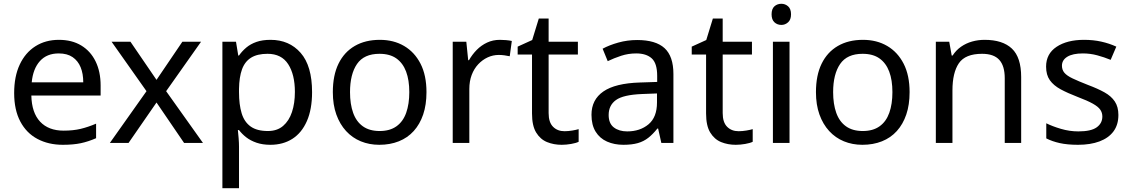

<svg xmlns="http://www.w3.org/2000/svg" viewBox="-20 -757 5989 1017"><path d="M292 -546Q361 -546 410.5 -516Q460 -486 486.5 -431.5Q513 -377 513 -304V-251H146Q148 -160 192.5 -112.5Q237 -65 317 -65Q368 -65 407.5 -74.5Q447 -84 489 -102V-25Q448 -7 408 1.5Q368 10 313 10Q237 10 178.5 -21Q120 -52 87.5 -113.5Q55 -175 55 -264Q55 -352 84.5 -415Q114 -478 167.5 -512Q221 -546 292 -546ZM291 -474Q228 -474 191.5 -433.5Q155 -393 148 -321H421Q421 -367 407 -401Q393 -435 364.5 -454.5Q336 -474 291 -474Z M756 -274 571 -536H671L809 -334L946 -536H1045L860 -274L1055 0H955L809 -214L661 0H562Z M1413 -546Q1512 -546 1572.5 -477Q1633 -408 1633 -269Q1633 -178 1605.5 -115.5Q1578 -53 1528.5 -21.5Q1479 10 1412 10Q1371 10 1339 -1Q1307 -12 1284.5 -29.5Q1262 -47 1246 -68H1240Q1242 -51 1244 -25Q1246 1 1246 20V240H1158V-536H1230L1242 -463H1246Q1262 -486 1284.5 -505Q1307 -524 1338.5 -535Q1370 -546 1413 -546ZM1397 -472Q1343 -472 1310 -451.5Q1277 -431 1262 -390Q1247 -349 1246 -286V-269Q1246 -203 1260 -157Q1274 -111 1307.5 -87Q1341 -63 1399 -63Q1448 -63 1479.5 -90Q1511 -117 1526.5 -163.5Q1542 -210 1542 -270Q1542 -362 1506.5 -417Q1471 -472 1397 -472Z M2239 -269Q2239 -202 2221.5 -150.5Q2204 -99 2171.5 -63Q2139 -27 2092.5 -8.5Q2046 10 1989 10Q1936 10 1891 -8.5Q1846 -27 1813 -63Q1780 -99 1761.5 -150.5Q1743 -202 1743 -269Q1743 -358 1773 -419.5Q1803 -481 1859 -513.5Q1915 -546 1992 -546Q2065 -546 2120.5 -513.5Q2176 -481 2207.5 -419.5Q2239 -358 2239 -269ZM1834 -269Q1834 -206 1850.5 -159.5Q1867 -113 1902 -88Q1937 -63 1991 -63Q2045 -63 2080 -88Q2115 -113 2131.5 -159.5Q2148 -206 2148 -269Q2148 -333 2131 -378Q2114 -423 2079.5 -447.5Q2045 -472 1990 -472Q1908 -472 1871 -418Q1834 -364 1834 -269Z M2628 -546Q2643 -546 2660.5 -544.5Q2678 -543 2691 -540L2680 -459Q2667 -462 2651.5 -464Q2636 -466 2622 -466Q2591 -466 2563 -453Q2535 -440 2513 -416.5Q2491 -393 2478.5 -360Q2466 -327 2466 -286V0H2378V-536H2450L2460 -438H2464Q2481 -468 2505 -492.5Q2529 -517 2560 -531.5Q2591 -546 2628 -546Z M2970 -62Q2990 -62 3011 -65.5Q3032 -69 3045 -73V-6Q3031 1 3005 5.5Q2979 10 2955 10Q2913 10 2877.5 -4.5Q2842 -19 2820 -55Q2798 -91 2798 -156V-468H2722V-510L2799 -545L2834 -659H2886V-536H3041V-468H2886V-158Q2886 -109 2909.5 -85.5Q2933 -62 2970 -62Z M3355 -545Q3453 -545 3500 -502Q3547 -459 3547 -365V0H3483L3466 -76H3462Q3439 -47 3414.5 -27.5Q3390 -8 3358.5 1Q3327 10 3282 10Q3234 10 3195.5 -7Q3157 -24 3135 -59.5Q3113 -95 3113 -149Q3113 -229 3176 -272.5Q3239 -316 3370 -320L3461 -323V-355Q3461 -422 3432 -448Q3403 -474 3350 -474Q3308 -474 3270 -461.5Q3232 -449 3199 -433L3172 -499Q3207 -518 3255 -531.5Q3303 -545 3355 -545ZM3381 -259Q3281 -255 3242.5 -227Q3204 -199 3204 -148Q3204 -103 3231.5 -82Q3259 -61 3302 -61Q3370 -61 3415 -98.5Q3460 -136 3460 -214V-262Z M3892 -62Q3912 -62 3933 -65.5Q3954 -69 3967 -73V-6Q3953 1 3927 5.5Q3901 10 3877 10Q3835 10 3799.5 -4.5Q3764 -19 3742 -55Q3720 -91 3720 -156V-468H3644V-510L3721 -545L3756 -659H3808V-536H3963V-468H3808V-158Q3808 -109 3831.5 -85.5Q3855 -62 3892 -62Z M4162 -536V0H4074V-536ZM4119 -737Q4139 -737 4154.5 -723.5Q4170 -710 4170 -681Q4170 -653 4154.5 -639Q4139 -625 4119 -625Q4097 -625 4082 -639Q4067 -653 4067 -681Q4067 -710 4082 -723.5Q4097 -737 4119 -737Z M4798 -269Q4798 -202 4780.5 -150.5Q4763 -99 4730.5 -63Q4698 -27 4651.5 -8.5Q4605 10 4548 10Q4495 10 4450 -8.5Q4405 -27 4372 -63Q4339 -99 4320.5 -150.5Q4302 -202 4302 -269Q4302 -358 4332 -419.5Q4362 -481 4418 -513.5Q4474 -546 4551 -546Q4624 -546 4679.5 -513.5Q4735 -481 4766.5 -419.5Q4798 -358 4798 -269ZM4393 -269Q4393 -206 4409.5 -159.5Q4426 -113 4461 -88Q4496 -63 4550 -63Q4604 -63 4639 -88Q4674 -113 4690.5 -159.5Q4707 -206 4707 -269Q4707 -333 4690 -378Q4673 -423 4638.5 -447.5Q4604 -472 4549 -472Q4467 -472 4430 -418Q4393 -364 4393 -269Z M5195 -546Q5291 -546 5340 -499.5Q5389 -453 5389 -349V0H5302V-343Q5302 -408 5273 -440Q5244 -472 5182 -472Q5093 -472 5059 -422Q5025 -372 5025 -278V0H4937V-536H5008L5021 -463H5026Q5044 -491 5070.5 -509.5Q5097 -528 5129 -537Q5161 -546 5195 -546Z M5904 -148Q5904 -96 5878 -61Q5852 -26 5804 -8Q5756 10 5690 10Q5634 10 5593.5 1Q5553 -8 5522 -24V-104Q5554 -88 5599.5 -74.5Q5645 -61 5692 -61Q5759 -61 5789 -82.5Q5819 -104 5819 -140Q5819 -160 5808 -176Q5797 -192 5768.5 -208Q5740 -224 5687 -244Q5635 -264 5598 -284Q5561 -304 5541 -332Q5521 -360 5521 -404Q5521 -472 5576.5 -509Q5632 -546 5722 -546Q5771 -546 5813.5 -536.5Q5856 -527 5893 -510L5863 -440Q5829 -454 5792 -464Q5755 -474 5716 -474Q5662 -474 5633.5 -456.5Q5605 -439 5605 -409Q5605 -387 5618 -371.5Q5631 -356 5661.5 -341.5Q5692 -327 5743 -307Q5794 -288 5830 -268Q5866 -248 5885 -219.5Q5904 -191 5904 -148Z"/></svg>

Font: Noto Sans Hebrew
Style: Regular
Weight: 400
Designer: Monotype Design Team
Foundry: Monotype Imaging Inc.
Version: Version 2.003;January 10, 2023;FontCreator 14.0.0.2877 64-bi